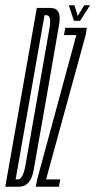

<svg xmlns="http://www.w3.org/2000/svg" viewBox="-55 -705 360 725"><path d="M-35 0H16.5Q61 0 72 -62.5Q83 -125 120.5 -337Q157 -549.5 168.2 -612.2Q179.5 -675 135.5 -675H84ZM4 -27.5 113 -647.5H121Q140.5 -647.5 131.5 -596.8Q122.5 -546 86 -337Q49.5 -128.5 40.5 -78Q31.5 -27.5 12 -27.5ZM80 0H167.5L172.5 -27.5H119L120 -31.5L268.5 -573L273 -600H191.5L186.5 -572.5H234L233 -571.5L85.5 -28ZM224 -626.5H247.5L285 -685H263L238.5 -644.5L226 -685H205Z"/></svg>

Font: Anybody UltraCondensed ExtraLight
Style: Italic
Weight: 250
Width: 1
Italic angle: -10°
Version: Version 1.113;gftools[0.9.25]